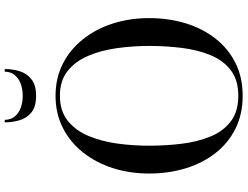

<svg xmlns="http://www.w3.org/2000/svg" viewBox="-134 -874 1019 790"><g transform="rotate(-90 375.0 -479.5)"><path d="M375.5 10Q299 10 239.8 -19.8Q180.5 -49.5 139.2 -102.5Q98 -155.5 76.8 -225.2Q55.5 -295 55.5 -375Q55.5 -455 78 -524.8Q100.5 -594.5 142.8 -647.5Q185 -700.5 244 -730.2Q303 -760 375.5 -760Q448 -760 506.8 -730.2Q565.5 -700.5 607.8 -647.5Q650 -594.5 672.5 -524.8Q695 -455 695 -375Q695 -295 673.8 -225.2Q652.5 -155.5 611.2 -102.5Q570 -49.5 510.8 -19.8Q451.5 10 375.5 10ZM375.5 -8Q440.5 -8 481 -39.2Q521.5 -70.5 543 -123.2Q564.5 -176 572.5 -241.5Q580.5 -307 580.5 -375Q580.5 -443 571.2 -508.5Q562 -574 539.2 -626.8Q516.5 -679.5 476.8 -710.8Q437 -742 375.5 -742Q314 -742 274 -710.8Q234 -679.5 211.2 -626.8Q188.5 -574 179.2 -508.5Q170 -443 170 -375Q170 -307 178 -241.5Q186 -176 207.5 -123.2Q229 -70.5 269.5 -39.2Q310 -8 375.5 -8ZM375 -840Q330 -840 306.5 -859.5Q283 -879 274.5 -908.8Q266 -938.5 266 -969H276.5Q276.5 -944.5 290 -928Q303.5 -911.5 326 -903.2Q348.5 -895 375 -895Q402 -895 424.5 -903.2Q447 -911.5 460.8 -928Q474.5 -944.5 474.5 -969H485.5Q485.5 -938.5 476.8 -908.8Q468 -879 444 -859.5Q420 -840 375 -840Z"/></g></svg>

Font: Bodoni Moda 11pt
Style: Regular
Weight: 400
Version: Version 2.004